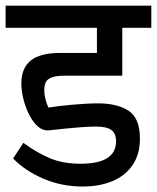

<svg xmlns="http://www.w3.org/2000/svg" viewBox="-29 -644 564 691"><path d="M130.4 -319.8Q130.4 -303.2 134.8 -286.1Q139.2 -269 145.5 -256.8Q176.3 -262.2 230.7 -267.1Q285.2 -272 323.7 -272Q393.1 -272 433.8 -245.4Q474.6 -218.8 474.6 -144.5Q474.6 -89.4 448.7 -50.8Q422.9 -12.2 376.2 7.6Q329.6 27.3 267.6 27.3Q193.8 27.3 128.2 -0.5Q62.5 -28.3 18.1 -73.7L55.2 -129.9Q104.5 -93.8 151.4 -74.2Q198.2 -54.7 261.2 -54.7Q388.7 -54.7 388.7 -135.7Q388.7 -162.6 372.6 -175.5Q356.4 -188.5 315.4 -188.5Q267.6 -188.5 150.9 -175.3Q147.5 -174.8 141.6 -174.8Q124.5 -174.8 108.9 -187.5Q92.8 -200.7 78.6 -226.3Q64.5 -252 56.2 -283.7Q47.9 -315.4 47.9 -344.7Q47.9 -397.9 80.8 -425.5Q113.8 -453.1 187.5 -453.6H319.8V-543.9H-8.8V-623.5H515.6V-543.9H411.1V-371.6H205.1Q175.3 -371.6 159.2 -366.2Q143.1 -360.8 136.7 -349.9Q130.4 -338.9 130.4 -319.8Z"/></svg>

Font: Varta SemiBold
Style: Regular
Weight: 600
Designer: Joana Correia, Viktoriya Grabowska, Eben Sorkin
Foundry: Sorkin Type
Version: Version 1.003; ttfautohint (v1.3) -l 8 -r 24 -G 200 -x 12 -H